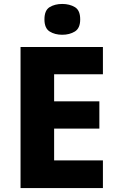

<svg xmlns="http://www.w3.org/2000/svg" viewBox="-20 -952 595 972"><path d="M501 0H84V-714H501V-576H254V-439H483V-301H254V-140H501ZM295 -932Q332 -932 359 -916Q386 -900 386 -854Q386 -809 359 -792.5Q332 -776 295 -776Q258 -776 231.5 -792.5Q205 -809 205 -854Q205 -900 231.5 -916Q258 -932 295 -932Z"/></svg>

Font: Noto Sans Sinhala UI ExtraBold
Style: Regular
Weight: 800
Designer: Jelle Bosma - Monotype Design Team
Foundry: Monotype Imaging Inc.
Version: Version 2.006; ttfautohint (v1.8.4.7-5d5b)